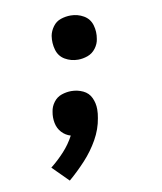

<svg xmlns="http://www.w3.org/2000/svg" viewBox="-83 -606 743 878"><g transform="rotate(-10 288.0 -166.5)"><path d="M304 -333Q326 -333 348.5 -341Q371 -349 386 -369Q401 -389 404 -411Q410 -444 401 -475Q392 -506 364.5 -522Q337 -538 304 -538Q281 -538 258.5 -530.5Q236 -523 221.5 -503Q207 -483 203 -461Q198 -428 207 -396.5Q216 -365 243.5 -349Q271 -333 304 -333ZM170 205Q211 170 248 130Q285 90 311.5 43Q338 -4 346 -54Q350 -75 350 -94Q350 -95 350 -95Q350 -95 350 -95Q350 -123 338.5 -148Q327 -173 301.5 -185Q276 -197 247 -197Q225 -197 202.5 -189.5Q180 -182 165 -162Q150 -142 147 -119Q142 -93 147 -67Q152 -41 169 -22.5Q186 -4 210 3Q190 41 160.5 73Q131 105 97 132Z"/></g></svg>

Font: Iosevka Sparkle XBdObl
Style: Regular
Weight: 800
Italic angle: -9°
Designer: Belleve Invis
Foundry: Belleve Invis
Version: Version 4.5.0; ttfautohint (v1.8.3)